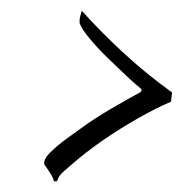

<svg xmlns="http://www.w3.org/2000/svg" viewBox="-20 -389 340 357"><path d="M80 -52Q80 -57 72.5 -68.5Q65 -80 63 -82Q59 -91 73 -105Q87 -119 105 -132Q123 -145 130 -150Q156 -169 186 -186.5Q216 -204 240 -217Q246 -221 241 -225Q232 -232 215.5 -247.5Q199 -263 180 -281.5Q161 -300 146.5 -317.5Q132 -335 128 -346V-350Q128 -355 129.5 -360Q131 -365 132 -369Q170 -327 212 -288.5Q254 -250 300 -217L298 -200Q270 -188 236.5 -169Q203 -150 170.5 -127.5Q138 -105 112 -82Q105 -76 97 -69Q89 -62 86 -52Z"/></svg>

Font: Italianno
Style: Regular
Weight: 400
Designer: Robert E. Leuschke
Foundry: Robert E. Leuschke
Version: Version 1.100; ttfautohint (v1.8.3)